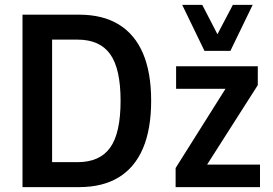

<svg xmlns="http://www.w3.org/2000/svg" viewBox="-20 -765 1116 785"><path d="M72 0V-705H304Q400 -705 465.5 -665Q531 -625 564.5 -547Q598 -469 598 -353Q598 -237 564.5 -158.5Q531 -80 465.5 -40Q400 0 304 0ZM193 -102H297Q388 -102 430.5 -161.5Q473 -221 473 -353Q473 -484 430.5 -543.5Q388 -603 297 -603H193ZM698 0V-78L924 -437L926 -402H700V-494H1034V-417L805 -58L803 -92H1043V0ZM816 -557 725 -745H807L869 -625L932 -745H1013L922 -557Z"/></svg>

Font: Nunito Sans 10pt Condensed
Style: Bold
Weight: 700
Width: 3
Designer: Vernon Adams
Foundry: Vernon Adams
Version: Version 3.101;gftools[0.9.27]